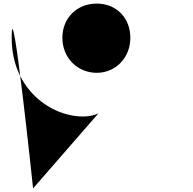

<svg xmlns="http://www.w3.org/2000/svg" viewBox="-20 -1048 1074 1068"><path d="M164 0C164 0 45 -1132 45 -837C45 -546 270 -400 440 -400C497 -400 528 -418 528 -418ZM705 -838C705 -725 622 -643 518 -643C412 -643 327 -725 327 -838C327 -948 408 -1028 518 -1028C628 -1028 705 -948 705 -838Z"/></svg>

Font: Hussar Dziwak
Style: Regular
Weight: 400
Version: Version 1.022